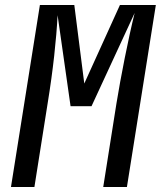

<svg xmlns="http://www.w3.org/2000/svg" viewBox="-20 -750 645 770"><path d="M24 0H118L171 -335C193 -470 206 -592 211 -689L263 -324H347L520 -698C494 -593 464 -440 447 -335L394 0H489L605 -730H461L318 -415L278 -730H140Z"/></svg>

Font: JetBrains Mono Medium
Style: Italic
Weight: 436
Italic angle: -9°
Monospace: yes
Designer: Philipp Nurullin, Konstantin Bulenkov
Foundry: JetBrains
Version: Version 2.305